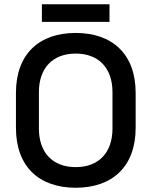

<svg xmlns="http://www.w3.org/2000/svg" viewBox="-20 -869 713 903"><path d="M336 14C508 14 618 -85 618 -268V-432C618 -615 508 -714 336 -714C164 -714 55 -615 55 -432V-268C55 -85 164 14 336 14ZM163 -264V-436C163 -548 227 -617 336 -617C445 -617 509 -548 509 -436V-264C509 -152 445 -83 336 -83C227 -83 163 -152 163 -264ZM177 -766H495V-849H177Z"/></svg>

Font: Meta Space Medium
Style: Regular
Weight: 500
Designer: Meta Pool / Florian Karsten
Foundry: Meta Pool / Florian Karsten
Version: Version 2.000;Glyphs 3.1.1 (3137)